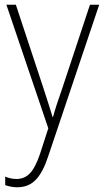

<svg xmlns="http://www.w3.org/2000/svg" viewBox="-20 -549 442 811"><path d="M7 -529H47L164 -175Q179 -129 187.5 -102Q196 -75 202 -55H204Q217 -103 242 -173L360 -529H399L184 110Q162 178 131.5 210Q101 242 53 242Q28 242 2 233V197Q14 202 25.5 204.5Q37 207 50 207Q83 207 106 183.5Q129 160 149 101L184 -7Z"/></svg>

Font: Noto Sans Gujarati UI SemiCondensed ExtraLight
Style: Regular
Weight: 200
Width: 4
Designer: Jelle Bosma - Monotype Design Team, Universal Thirst
Foundry: Monotype Imaging Inc.
Version: Version 2.106; ttfautohint (v1.8.4.7-5d5b)